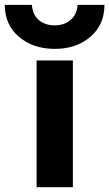

<svg xmlns="http://www.w3.org/2000/svg" viewBox="-56 -774 453 796"><path d="M-36.1 -753.9H76.2Q79.1 -712.9 105 -690.9Q130.9 -668.9 170.4 -668.9Q210 -668.9 236.3 -690.9Q262.7 -712.9 265.6 -753.9H377Q377 -670.9 318.4 -621.1Q259.8 -571.3 170.9 -571.3Q82 -571.3 22.9 -621.1Q-36.1 -670.9 -36.1 -753.9ZM95.7 2V-523.4H246.1V2Z"/></svg>

Font: Gen Shin Gothic Bold
Style: Bold
Weight: 700
Designer: [Source Han Sans]
Ryoko NISHIZUKA  (kana & ideographs); Paul D. Hunt (Latin, Greek & Cyrillic); Wenlong ZHANG  (bopomofo
Version: Version 1.002.20150607